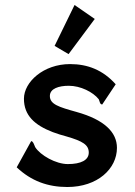

<svg xmlns="http://www.w3.org/2000/svg" viewBox="-20 -734 540 770"><path d="M444 -396C393 -453 332 -477 261 -477C154 -477 76 -405 76 -338C76 -271 119 -232 192 -204C210 -197 228 -192 246 -187C312 -168 336 -153 336 -122C336 -92 305 -76 252 -76C204 -76 142 -111 121 -144C115 -158 113 -167 105 -168L47 -63C105 -8 172 16 250 16C371 16 449 -57 449 -141C449 -204 398 -254 287 -285C215 -305 180 -316 180 -349C180 -379 216 -390 256 -390C303 -390 353 -365 376 -336C380 -328 380 -315 390 -315ZM199 -550 255 -517 360 -658 279 -714Z"/></svg>

Font: Inconsolata
Style: Bold
Weight: 700
Monospace: yes
Designer: Raph Levien, Kirill Tkachev(cyreal.org)
Foundry: Raph Levien, Kirill Tkachev(cyreal.org)
Version: Version 1.014